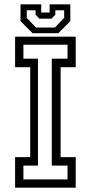

<svg xmlns="http://www.w3.org/2000/svg" viewBox="-20 -870 421 890"><path d="M50 0V-141.5H120V-558.5H50V-700H331V-558.5H261V-141.5H331V0ZM88.5 -38.5H293V-102.5H220V-598H293V-662.5H88.5V-598H156V-102.5H88.5ZM131 -716 75 -772V-850H171V-812H210V-850H306V-772L250 -716ZM147 -742.5H234.5L277.5 -787V-822.5H236.5V-802L219 -783.5H162.5L145 -802V-822.5H104V-787Z"/></svg>

Font: Tourney Condensed
Style: Regular
Weight: 400
Width: 3
Designer: Tyler Finck
Foundry: Etcetera Type Co
Version: Version 1.010; ttfautohint (v1.8.3)